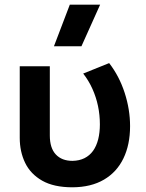

<svg xmlns="http://www.w3.org/2000/svg" viewBox="-20 -782 622 817"><path d="M288.5 15Q209 15 159.5 -13.2Q110 -41.5 87 -89Q64 -136.5 64 -195.5V-500H192V-205.5Q192 -152 217.5 -124.8Q243 -97.5 288.5 -97.5Q317.5 -98 339.5 -109Q361.5 -120 376 -140.2Q390.5 -160.5 397.8 -189.2Q405 -218 405 -253Q405 -293 397 -331Q389 -369 373.2 -404Q357.5 -439 334 -469L444.5 -513.5Q487.5 -458 510.5 -387Q533.5 -316 533.5 -245.5Q533.5 -166.5 505.2 -108Q477 -49.5 422.2 -17.5Q367.5 14.5 288.5 15ZM209.5 -585 277 -762H406L326.5 -585Z"/></svg>

Font: Geologica Cursive Medium
Style: Regular
Weight: 500
Designer: Sindre Bremnes, Frode Helland
Foundry: Monokrom Skriftforlag AS
Version: Version 1.010;gftools[0.9.28]